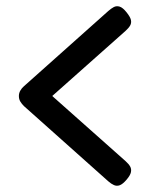

<svg xmlns="http://www.w3.org/2000/svg" viewBox="-20 -579 477 610"><path d="M324 -3 56 -242Q49 -249 44.5 -256.5Q40 -264 40 -274Q40 -283 44.5 -291Q49 -299 56 -305L324 -544Q333 -552 341.5 -556.5Q350 -561 360 -558Q370 -555 382 -540Q394 -525 396 -515.5Q398 -506 393.5 -498Q389 -490 379 -481L146 -274L379 -67Q389 -58 393.5 -50Q398 -42 396 -32Q394 -22 382 -8Q370 6 360.5 9.5Q351 13 342 9Q333 5 324 -3Z"/></svg>

Font: Fredoka Condensed
Style: Regular
Weight: 400
Width: 3
Designer: Ben Nathan
Foundry: Milena B. Brandão, Ben Nathan
Version: Version 2.001